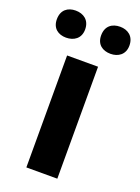

<svg xmlns="http://www.w3.org/2000/svg" viewBox="-171 -816 641 880"><g transform="rotate(20 150.0 -376.5)"><path d="M-27 -686C-27 -642 3 -621 41 -621C79 -621 111 -642 111 -686C111 -732 79 -753 41 -753C3 -753 -27 -732 -27 -686ZM189 -686C189 -642 219 -621 258 -621C295 -621 327 -642 327 -686C327 -732 295 -753 258 -753C219 -753 189 -732 189 -686ZM225 0V-546H74V0Z"/></g></svg>

Font: Noto Sans Myanmar UI
Style: Bold
Weight: 700
Designer: Monotype Design Team
Foundry: Monotype Imaging Inc.
Version: Version 2.103